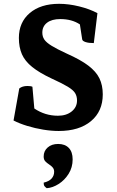

<svg xmlns="http://www.w3.org/2000/svg" viewBox="-20 -675 612 1007"><path d="M288 12Q250 12 207 5Q164 -2 123 -14.5Q82 -27 51 -43L81 -211Q97 -224 124 -224Q142 -224 150 -220L160 -106Q216 -68 284 -68Q328 -68 356 -90.5Q384 -113 384 -148Q384 -170 374 -186.5Q364 -203 335 -220.5Q306 -238 251 -263Q187 -293 149 -323.5Q111 -354 95 -390.5Q79 -427 79 -476Q79 -558 136 -606.5Q193 -655 290 -655Q340 -655 395 -641.5Q450 -628 491 -606L472 -449Q445 -449 428.5 -454.5Q412 -460 411 -469L399 -547Q357 -575 296 -575Q252 -575 227 -556Q202 -537 202 -504Q202 -483 212.5 -467.5Q223 -452 250.5 -435Q278 -418 330 -394Q402 -362 443 -331Q484 -300 501.5 -264Q519 -228 519 -180Q519 -91 457 -39.5Q395 12 288 12ZM225 312Q218 307 213.5 301.5Q209 296 209 283Q238 276 251 261Q264 246 264 226Q264 212 256 203Q248 194 237 187Q226 180 217.5 171Q209 162 209 146Q209 117 230 98.5Q251 80 285 80Q321 80 341 101Q361 122 361 161Q361 203 340 236.5Q319 270 287.5 290Q256 310 225 312Z"/></svg>

Font: Petrona ExtraBold
Style: Regular
Weight: 800
Designer: Ringo R. Seeber
Foundry: Ringo R. Seeber
Version: Version 2.001; ttfautohint (v1.8.3)